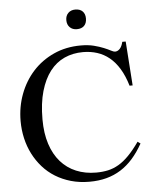

<svg xmlns="http://www.w3.org/2000/svg" viewBox="-59 -911 785 975"><g transform="rotate(-5 334.0 -423.5)"><path d="M632.3 -155.3Q607.9 -111.8 579.6 -79.8Q551.3 -47.9 517.6 -26.6Q483.9 -5.4 444.3 5.1Q404.8 15.6 357.9 15.6Q307.1 15.6 263.7 3.2Q220.2 -9.3 184.3 -31.5Q148.4 -53.7 120.8 -85Q93.3 -116.2 74.2 -153.6Q55.2 -190.9 45.4 -233.6Q35.6 -276.4 35.6 -321.3Q35.6 -393.6 59.8 -458.3Q84 -522.9 128.2 -571.8Q172.4 -620.6 234.9 -649.2Q297.4 -677.7 373.5 -677.7Q411.1 -677.7 439.7 -670.4Q468.3 -663.1 489 -654.5Q509.8 -646 523.4 -638.7Q537.1 -631.3 544.4 -631.3Q557.6 -631.3 568.6 -642.8Q579.6 -654.3 585 -677.7H602.5L618.2 -452.6H602.5Q587.4 -503.4 565.4 -539.6Q543.5 -575.7 515.4 -598.6Q487.3 -621.6 453.6 -632.3Q419.9 -643.1 381.3 -643.1Q330.1 -643.1 287.1 -623.8Q244.1 -604.5 213.1 -564.5Q182.1 -524.4 164.6 -463.9Q147 -403.3 147 -320.3Q147 -249.5 164.8 -194.8Q182.6 -140.1 215.3 -103Q248 -65.9 293.7 -46.9Q339.4 -27.8 395.5 -27.8Q428.2 -27.8 456.1 -33.9Q483.9 -40 510.3 -55.4Q536.6 -70.8 562.7 -97.4Q588.9 -124 618.2 -165.5ZM411.6 -812Q411.6 -788.1 398.4 -774.9Q385.3 -761.7 361.3 -761.7Q338.9 -761.7 325.2 -775.4Q311.5 -789.1 311.5 -812Q311.5 -834.5 325.2 -848.1Q338.9 -861.8 361.3 -861.8Q385.3 -861.8 398.4 -848.6Q411.6 -835.4 411.6 -812Z"/></g></svg>

Font: Doulos SIL APac
Style: Regular
Weight: 400
Designer: Walt Agee, Victor Gaultney, Peter Martin, Debbi Hosken, Becca Hirsbrunner
Foundry: SIL International
Version: Version 5.000